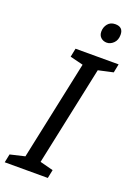

<svg xmlns="http://www.w3.org/2000/svg" viewBox="-190 -981 741 1047"><g transform="rotate(20 180.5 -457.0)"><path d="M-20 0 -10 -49 75 -69 197 -645 121 -664 131 -714H381L371 -664L285 -645L163 -69L240 -49L230 0ZM279 -803Q259 -803 245 -815.5Q231 -828 231 -850Q231 -876 246.5 -895Q262 -914 290 -914Q336 -914 336 -869Q336 -838 318 -820.5Q300 -803 279 -803Z"/></g></svg>

Font: BC Sans
Style: Italic
Weight: 400
Italic angle: -12°
Designer: Monotype Design Team
Designer: Province of B.C.
Foundry: Monotype Imaging Inc.
Version: Version 2.000;GOOG;noto-source:20170915:90ef993387c0